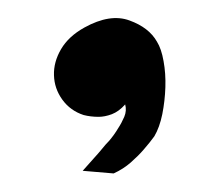

<svg xmlns="http://www.w3.org/2000/svg" viewBox="-20 -129 243 212"><path d="M72.3 -2Q57.6 -6.8 48.8 -19Q40 -31.2 39.6 -45.9Q39.1 -60.5 47.4 -74.7Q55.7 -88.9 73.2 -98.6Q101.6 -114.3 123 -106.4Q144.5 -98.6 153.3 -83Q158.2 -75.2 160.6 -61.5Q163.1 -47.9 162.6 -32.7Q162.1 -17.6 159.2 -2.9Q156.2 11.7 150.4 21.5Q145.5 28.3 138.7 36.1Q132.8 43 124.5 50.3Q116.2 57.6 105.5 62.5L71.3 59.6Q78.1 51.8 83.5 45.9Q88.9 40 92.8 35.2Q96.7 30.3 100.6 26.4Q106.4 19.5 110.4 12.7Q114.3 6.8 117.2 0Q120.1 -6.8 118.2 -13.7Q111.3 -5.9 103.5 -2.9Q95.7 0 88.9 0Q80.1 0 72.3 -2Z"/></svg>

Font: Irish Grover
Style: Regular
Weight: 400
Designer: Squid
Foundry: Font Diner, Inc DBA Sideshow
Version: Version 1.000